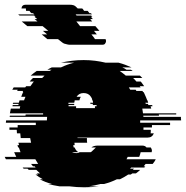

<svg xmlns="http://www.w3.org/2000/svg" viewBox="-41 -785 789 815"><path d="M554 -274V-264H681V-254H604V-244H568V-234H599V-228Q599 -222 598 -219H612Q605 -201 586 -201H288V-199H328V-196Q328 -192 328 -187.5Q328 -183 329 -179H275Q275 -176 275.5 -173.5Q276 -171 276 -169H270Q270 -165 272 -159H276Q281 -145 292 -139H265Q272 -135 284 -135Q292 -135 297 -139H344Q348 -141 351.5 -145Q355 -149 360 -153L366 -159H347Q356 -167 374 -167H563Q575 -167 581 -159H599Q604 -152 604 -145Q603 -143 603 -139H556Q554 -129 550 -119H501Q498 -114 496 -109H620Q618 -104 614.5 -99Q611 -94 607 -89H577Q573 -83 569 -79H576Q575 -78 574 -77Q573 -76 572 -74H516L511 -69H528Q527 -68 525.5 -67Q524 -66 523 -64H554Q547 -57 536 -49H521Q520 -48 518 -47Q516 -46 514 -44H503Q487 -33 468 -24H455Q443 -18 429.5 -13Q416 -8 401 -4H385Q374 -1 362 1.5Q350 4 336 6H378Q364 8 349 9Q334 10 317 10Q301 10 285 9Q269 8 254 6H212Q199 4 187 1.5Q175 -1 163 -4H179Q152 -11 128 -24H141Q123 -34 110 -44H121Q119 -46 117.5 -47Q116 -48 114 -49H129Q125 -53 121 -56.5Q117 -60 113 -64H81L76 -69H59Q58 -71 57 -72Q56 -73 55 -74H110Q109 -76 106 -79H99Q97 -81 95 -84Q93 -87 91 -89H121Q118 -94 115 -99Q112 -104 109 -109H-16Q-19 -114 -21 -119H28L19 -139H46Q44 -144 42.5 -149Q41 -154 39 -159H36L33 -169H40L37 -179H91Q90 -184 89 -189Q88 -194 87 -199H47L45 -219H31Q31 -223 30.5 -226.5Q30 -230 30 -234H-1V-244H34V-254H111V-264H-16V-266Q-16 -271 -15 -274H158Q158 -278 158.5 -281.5Q159 -285 159 -289H0Q0 -291 0.5 -292Q1 -293 1 -294H67Q67 -297 68 -299H142V-304H1Q2 -309 3 -314Q4 -319 5 -324H43Q43 -328 45 -334H12Q12 -336 12.5 -337Q13 -338 13 -339H37Q37 -341 37.5 -342Q38 -343 38 -344H13L15 -349H39L42 -359H61L67 -374H49Q51 -379 53 -384.5Q55 -390 58 -394H55L57 -399H32Q34 -403 34 -404H11L17 -414H66Q67 -416 70 -419H88Q92 -424 95.5 -429.5Q99 -435 103 -439H85Q88 -443 91.5 -446.5Q95 -450 99 -454H138L148 -464H89Q102 -475 115 -484H170L178 -489H160Q168 -494 179 -499H218Q245 -512 274 -519H218Q240 -524 264 -527Q288 -530 314 -530Q340 -530 363 -527Q386 -524 407 -519H462Q477 -515 490.5 -510Q504 -505 517 -499H478Q483 -497 487.5 -494.5Q492 -492 496 -489H514Q516 -488 518 -487Q520 -486 522 -484H467Q480 -475 493 -464H553L563 -454H524Q528 -450 531.5 -446.5Q535 -443 538 -439H556Q560 -435 563.5 -429.5Q567 -424 571 -419H552Q553 -417 556 -414H506L512 -404H535L538 -399H564Q564 -398 566 -394H569L578 -374L584 -359H585L588 -349H576L578 -344H587L589 -339H605Q605 -338 605.5 -337Q606 -336 606 -334H598L601 -324H563L566 -304H707V-299H633Q633 -298 633.5 -297Q634 -296 634 -294H567Q568 -292 568 -289H727Q727 -285 727 -281.5Q727 -278 728 -274ZM250 -339V-334H282V-326H362V-334H369V-339H353V-344H343Q343 -347 342 -349H354Q354 -353 352 -359H351Q350 -368 345 -374Q335 -390 314 -390Q294 -390 284 -374H302Q298 -368 296 -359H276Q276 -357 275.5 -354.5Q275 -352 274 -349H250Q250 -346 249 -344H274V-339ZM409 -611Q409 -604 404 -599H405Q401 -595 394 -595H257Q250 -595 244.5 -596.5Q239 -598 235 -599H234Q228 -601 223.5 -604.5Q219 -608 214 -612L205 -619H160L136 -639H159L141 -654H164L140 -674H75L51 -694H118L106 -704H117L105 -714H110L104 -719H42L36 -724H105L99 -729H93L88 -733Q86 -735 84 -739H70Q69 -741 69 -745V-749H50Q52 -765 68 -765H254Q265 -765 272 -762.5Q279 -760 289 -749H308L311 -746L316 -739H331L339 -729H345L349 -724H280L284 -719H346L351 -714H345L353 -704H342L350 -694H283L299 -674H364L381 -654H358L370 -639H347L359 -624Q360 -623 362 -619H407Q409 -615 409 -611Z"/></svg>

Font: Rubik Glitch
Style: Regular
Weight: 400
Designer: Hubert and Fischer, NaN
Foundry: Hubert and Fischer, NaN
Version: Version 2.200